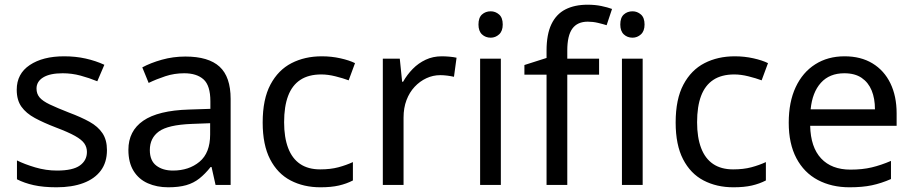

<svg xmlns="http://www.w3.org/2000/svg" viewBox="-20 -785 3877 815"><path d="M434 -148Q434 -96 408 -61Q382 -26 334 -8Q286 10 220 10Q164 10 123.5 1Q83 -8 52 -24V-104Q84 -88 129.5 -74.5Q175 -61 222 -61Q289 -61 319 -82.5Q349 -104 349 -140Q349 -160 338 -176Q327 -192 298.5 -208Q270 -224 217 -244Q165 -264 128 -284Q91 -304 71 -332Q51 -360 51 -404Q51 -472 106.5 -509Q162 -546 252 -546Q301 -546 343.5 -536.5Q386 -527 423 -510L393 -440Q359 -454 322 -464Q285 -474 246 -474Q192 -474 163.5 -456.5Q135 -439 135 -409Q135 -387 148 -371.5Q161 -356 191.5 -341.5Q222 -327 273 -307Q324 -288 360 -268Q396 -248 415 -219.5Q434 -191 434 -148Z M767 -545Q865 -545 912 -502Q959 -459 959 -365V0H895L878 -76H874Q851 -47 826.5 -27.5Q802 -8 770.5 1Q739 10 694 10Q646 10 607.5 -7Q569 -24 547 -59.5Q525 -95 525 -149Q525 -229 588 -272.5Q651 -316 782 -320L873 -323V-355Q873 -422 844 -448Q815 -474 762 -474Q720 -474 682 -461.5Q644 -449 611 -433L584 -499Q619 -518 667 -531.5Q715 -545 767 -545ZM793 -259Q693 -255 654.5 -227Q616 -199 616 -148Q616 -103 643.5 -82Q671 -61 714 -61Q782 -61 827 -98.5Q872 -136 872 -214V-262Z M1340 10Q1269 10 1213.5 -19Q1158 -48 1126.5 -109Q1095 -170 1095 -265Q1095 -364 1128 -426Q1161 -488 1217.5 -517Q1274 -546 1346 -546Q1387 -546 1425 -537.5Q1463 -529 1487 -517L1460 -444Q1436 -453 1404 -461Q1372 -469 1344 -469Q1290 -469 1255 -446Q1220 -423 1203 -378Q1186 -333 1186 -266Q1186 -202 1203 -157Q1220 -112 1254 -89Q1288 -66 1339 -66Q1383 -66 1416.5 -75Q1450 -84 1478 -97V-19Q1451 -5 1418.5 2.5Q1386 10 1340 10Z M1855 -546Q1870 -546 1887.5 -544.5Q1905 -543 1918 -540L1907 -459Q1894 -462 1878.5 -464Q1863 -466 1849 -466Q1818 -466 1790 -453Q1762 -440 1740 -416.5Q1718 -393 1705.5 -360Q1693 -327 1693 -286V0H1605V-536H1677L1687 -438H1691Q1708 -468 1732 -492.5Q1756 -517 1787 -531.5Q1818 -546 1855 -546Z M2106 -536V0H2018V-536ZM2063 -737Q2083 -737 2098.5 -723.5Q2114 -710 2114 -681Q2114 -653 2098.5 -639Q2083 -625 2063 -625Q2041 -625 2026 -639Q2011 -653 2011 -681Q2011 -710 2026 -723.5Q2041 -737 2063 -737Z M2523 -468H2388V0H2300V-468H2206V-509L2300 -539V-570Q2300 -639 2320.5 -682Q2341 -725 2380 -745Q2419 -765 2474 -765Q2506 -765 2532.5 -759.5Q2559 -754 2578 -747L2555 -678Q2539 -683 2518 -688Q2497 -693 2475 -693Q2431 -693 2409.5 -663.5Q2388 -634 2388 -571V-536H2523Z M2708 -536V0H2620V-536ZM2665 -737Q2685 -737 2700.5 -723.5Q2716 -710 2716 -681Q2716 -653 2700.5 -639Q2685 -625 2665 -625Q2643 -625 2628 -639Q2613 -653 2613 -681Q2613 -710 2628 -723.5Q2643 -737 2665 -737Z M3093 10Q3022 10 2966.5 -19Q2911 -48 2879.5 -109Q2848 -170 2848 -265Q2848 -364 2881 -426Q2914 -488 2970.5 -517Q3027 -546 3099 -546Q3140 -546 3178 -537.5Q3216 -529 3240 -517L3213 -444Q3189 -453 3157 -461Q3125 -469 3097 -469Q3043 -469 3008 -446Q2973 -423 2956 -378Q2939 -333 2939 -266Q2939 -202 2956 -157Q2973 -112 3007 -89Q3041 -66 3092 -66Q3136 -66 3169.5 -75Q3203 -84 3231 -97V-19Q3204 -5 3171.5 2.5Q3139 10 3093 10Z M3565 -546Q3634 -546 3683.5 -516Q3733 -486 3759.5 -431.5Q3786 -377 3786 -304V-251H3419Q3421 -160 3465.5 -112.5Q3510 -65 3590 -65Q3641 -65 3680.5 -74.5Q3720 -84 3762 -102V-25Q3721 -7 3681 1.5Q3641 10 3586 10Q3510 10 3451.5 -21Q3393 -52 3360.5 -113.5Q3328 -175 3328 -264Q3328 -352 3357.5 -415Q3387 -478 3440.5 -512Q3494 -546 3565 -546ZM3564 -474Q3501 -474 3464.5 -433.5Q3428 -393 3421 -321H3694Q3694 -367 3680 -401Q3666 -435 3637.5 -454.5Q3609 -474 3564 -474Z"/></svg>

Font: Noto Sans Malayalam
Style: Regular
Weight: 400
Designer: Jelle Bosma - Monotype Design Team
Foundry: Monotype Imaging Inc.
Version: Version 2.103